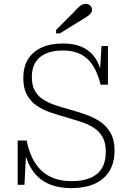

<svg xmlns="http://www.w3.org/2000/svg" viewBox="-20 -952 672 989"><path d="M349 -19Q404 -19 443 -34.5Q482 -50 503.5 -83.5Q525 -117 525 -171Q525 -216 508.5 -245.5Q492 -275 463.5 -293.5Q435 -312 398.5 -324Q362 -336 324 -347Q280 -359 239.5 -373Q199 -387 167.5 -409Q136 -431 118 -465Q100 -499 100 -551Q100 -607 124 -646.5Q148 -686 194 -707Q240 -728 305 -728Q366 -728 408.5 -707Q451 -686 475.5 -645.5Q500 -605 507 -546L494 -573L503 -715H536V-516H498Q484 -574 459.5 -613Q435 -652 397 -672Q359 -692 305 -692Q252 -692 216 -676Q180 -660 162 -630Q144 -600 144 -556Q144 -514 158.5 -486.5Q173 -459 199.5 -441.5Q226 -424 261.5 -411.5Q297 -399 339 -388Q382 -376 423 -361.5Q464 -347 497 -324.5Q530 -302 550 -266.5Q570 -231 570 -178Q570 -112 542.5 -69Q515 -26 465.5 -4.5Q416 17 349 17Q276 17 225 -7.5Q174 -32 143.5 -80Q113 -128 101 -196L115 -176L106 0H71V-228H117Q131 -159 161 -112.5Q191 -66 238 -42.5Q285 -19 349 -19ZM357 -886 269 -798V-780H288L405 -852Q420 -861 431 -868.5Q442 -876 448 -884Q454 -892 454 -902Q454 -914 445 -923Q436 -932 422 -932Q410 -932 399.5 -926Q389 -920 379.5 -909.5Q370 -899 357 -886Z"/></svg>

Font: Roboto Serif Thin
Style: Regular
Weight: 250
Designer: Greg Gazdowicz
Foundry: Commercial Type
Version: Version 1.004